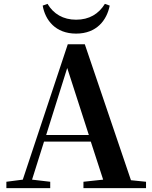

<svg xmlns="http://www.w3.org/2000/svg" viewBox="-20 -974 786 994"><path d="M201 -945C214 -870 267 -800 374 -800C481 -800 533 -870 548 -945L523 -954C491 -902 442 -872 374 -872C307 -872 257 -902 226 -954ZM328 -622 440 -275H219ZM412 0H736V-33L658 -41L419 -745H331L98 -44L13 -33V0H240V-33L146 -44L208 -241H450L514 -44L412 -33Z"/></svg>

Font: Noto Serif KR
Style: Bold
Weight: 700
Designer: Ryoko NISHIZUKA 西塚涼子 (kana & ideographs); Frank Grießhammer (Latin, Greek & Cyrillic); Wenlong ZHANG 张文龙 (bopomofo); San
Foundry: Adobe
Version: Version 2.001;hotconv 1.1.0;makeotfexe 2.6.0